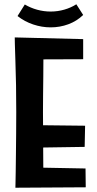

<svg xmlns="http://www.w3.org/2000/svg" viewBox="-20 -876 454 898"><path d="M52 2Q52 2 52.5 -18Q53 -38 53.5 -73.5Q54 -109 54.5 -154Q55 -199 55.5 -250Q56 -301 56 -352Q56 -416 55 -478.5Q54 -541 52 -591Q50 -641 49.5 -671Q49 -701 49 -701L184 -688Q184 -688 183.5 -664.5Q183 -641 183 -603Q183 -565 182.5 -519.5Q182 -474 181.5 -430Q181 -386 181 -351Q181 -316 181.5 -270.5Q182 -225 182 -178.5Q182 -132 182.5 -92Q183 -52 183.5 -27.5Q184 -3 184 -3ZM52 2 115 -93 380 -88 381 0ZM111 -185V-291L378 -288L376 -189ZM102 -598 49 -701 369 -693V-599ZM217 -748Q176 -748 135.5 -761.5Q95 -775 62 -801L96 -855Q123 -839 154 -830.5Q185 -822 217 -822Q250 -822 281 -831Q312 -840 337 -856L369 -806Q339 -777 299.5 -762.5Q260 -748 217 -748Z"/></svg>

Font: Truculenta ExtraBold
Style: Regular
Weight: 800
Version: Version 1.002